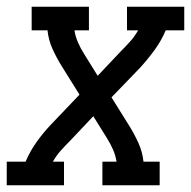

<svg xmlns="http://www.w3.org/2000/svg" viewBox="-46 -550 567 570"><path d="M-26 0V-70H30Q43 -101 63 -129Q83 -157 107 -182L190 -269L137 -354Q122 -378 110 -404.5Q98 -431 95 -460H48V-530H218V-460H175Q178 -441 185.5 -424Q193 -407 203 -391L244 -325L312 -397Q327 -412 340.5 -427Q354 -442 364 -460H331V-530H501V-460H446Q433 -429 412.5 -401Q392 -373 369 -348L285 -261L338 -176Q353 -152 365 -125.5Q377 -99 380 -70H428V0H258V-70H300Q297 -89 289.5 -106Q282 -123 272 -139L231 -205L163 -133Q148 -118 134.5 -103Q121 -88 111 -70H144V0Z"/></svg>

Font: Iosevka Curly Slab Oblique
Style: Regular
Weight: 400
Italic angle: -9°
Monospace: yes
Designer: Belleve Invis
Foundry: Belleve Invis
Version: Version 11.1.0; ttfautohint (v1.8.3)